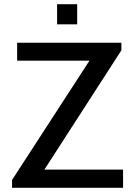

<svg xmlns="http://www.w3.org/2000/svg" viewBox="-20 -888 640 908"><path d="M37 0V-37L403 -601H61V-686H554V-650L190 -86H562V0ZM250 -773V-868H345V-773Z"/></svg>

Font: Chivo Mono
Style: Regular
Weight: 400
Monospace: yes
Designer: Hector Gatti
Foundry: Omnibus-Type
Version: Version 1.008; ttfautohint (v1.8.4.7-5d5b)